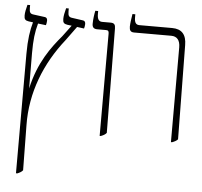

<svg xmlns="http://www.w3.org/2000/svg" viewBox="-59 -708 1061 1009"><g transform="rotate(5 472.0 -203.5)"><path d="M62 240H69C81 235 91 230 98 221L95 -16C92 -189 156 -348 261 -480L315 -554L352 -549C354 -555 356 -565 356 -573C356 -583 352 -590 343 -591L287 -599C268 -601 263 -608 263 -632V-647H249C243 -624 239 -606 239 -590C239 -570 245 -564 263 -561L286 -558L242 -499C188 -435 123 -350 92 -210L91 -396C91 -466 96 -508 109 -554L151 -549C153 -555 155 -565 155 -573C155 -583 151 -590 142 -591L82 -599C64 -601 59 -608 59 -632V-647H45C39 -624 35 -606 35 -590C35 -570 41 -564 59 -561L82 -558C70 -516 62 -466 62 -390Z M483 6H489C502 1 512 -4 519 -13L514 -563C514 -583 508 -592 489 -592H444C426 -592 418 -605 418 -631V-647H403C399 -629 395 -601 395 -577C395 -560 403 -551 421 -551H468C480 -551 483 -546 483 -533Z M859 6H865C878 1 888 -4 895 -12L889 -508C889 -564 864 -592 813 -592H640C621 -592 614 -605 614 -631V-647H599C595 -623 591 -595 591 -580C591 -561 597 -551 616 -551H812C842 -551 859 -532 859 -494Z"/></g></svg>

Font: Noto Serif Hebrew Condensed ExtraLight
Style: Regular
Weight: 200
Width: 3
Designer: Monotype Design Team
Foundry: Monotype Imaging Inc.
Version: Version 2.004